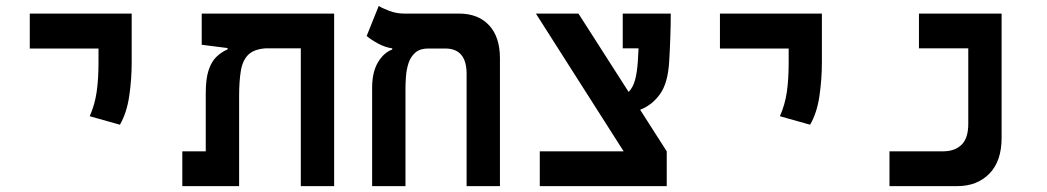

<svg xmlns="http://www.w3.org/2000/svg" viewBox="-20 -632 3556 652"><path d="M387.2 -208.5 284.7 -237.3Q302.2 -277.3 308.3 -320.3Q314.5 -363.3 314.5 -419.9V-467.3H81.1V-585.9H427.2V-419.9Q427.2 -363.3 418.9 -306.2Q410.6 -249 387.2 -208.5Z M1114.7 0H1001.5V-467.8H881.3Q841.8 -464.8 822.8 -445.8Q803.7 -426.8 797.9 -391.6Q792 -356.4 792 -305.2V0H599.1V-118.2H678.7V-314.5Q678.7 -363.8 688.2 -393.1Q697.8 -422.4 714.6 -438.7Q731.4 -455.1 752.9 -464.4V-468.8L665 -480V-585.9H1114.7Z M1677.7 -434.6V0H1564.5V-381.3Q1564.5 -467.3 1491.7 -467.3H1434.6Q1406.2 -467.3 1390.4 -453.4Q1374.5 -439.5 1367.4 -418Q1360.4 -396.5 1358.6 -372.8Q1356.9 -349.1 1356.9 -329.1V0H1243.7V-338.4Q1244.6 -389.2 1263.9 -421.1Q1283.2 -453.1 1312 -463.9V-467.8Q1287.6 -471.2 1263.4 -484.4Q1239.3 -497.6 1225.1 -509.8L1266.1 -611.8Q1277.3 -604.5 1301.8 -595.2Q1326.2 -585.9 1351.6 -585.9H1538.6Q1604 -585.9 1640.9 -546.1Q1677.7 -506.3 1677.7 -434.6Z M1813 0V-118.2H2097.7L1799.8 -585.9H1944.3L2114.7 -319.8Q2129.4 -334.5 2136.5 -360.4Q2143.6 -386.2 2146 -424.3Q2147.5 -444.3 2148.4 -467.8H2094.7V-585.9H2257.8Q2257.8 -547.4 2256.1 -500.2Q2254.4 -453.1 2252.4 -422.4Q2248 -349.6 2221.2 -312.3Q2194.3 -274.9 2153.8 -259.3L2244.1 -118.2V0Z M2731 -208.5 2628.4 -237.3Q2646 -277.3 2652.1 -320.3Q2658.2 -363.3 2658.2 -419.9V-467.3H2424.8V-585.9H2771V-419.9Q2771 -363.3 2762.7 -306.2Q2754.4 -249 2731 -208.5Z M3000.5 0V-118.2H3183.6Q3221.7 -118.2 3244.9 -140.1Q3268.1 -162.1 3268.1 -211.9V-467.8H3100.6V-585.9H3381.3V-164.1Q3381.3 -84.5 3339.6 -42.2Q3297.9 0 3231.4 0Z"/></svg>

Font: CaskaydiaCove NF SemiBold
Style: Regular
Weight: 600
Designer: Aaron Bell
Foundry: Saja Typeworks
Version: Version 2111.001; VTT 6.35;Nerd Fonts 3.2.1